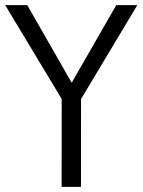

<svg xmlns="http://www.w3.org/2000/svg" viewBox="-28 -725 553 745"><path d="M211.1 0 211.4 -365.4 228.4 -312.7 -7.8 -705H77.9L259 -388.4H241.3L423.1 -705H504.7L269.7 -312.7L286.5 -365.4L286.3 0Z"/></svg>

Font: Nunito Sans 12pt ExtraLight Condensed
Style: Regular
Weight: 200
Width: 3
Version: Version 3.101;gftools[0.9.27]